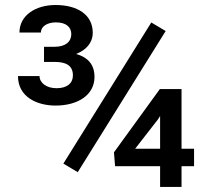

<svg xmlns="http://www.w3.org/2000/svg" viewBox="-20 -736 827 756"><path d="M744.1 -150.4H694.8V-385.3H609.4L428.7 -136.2L433.1 -81.5H610.4V0H694.8V-81.5H744.1ZM153.3 -551.8V-492.2H195.3C239.3 -492.2 267.1 -478.5 267.1 -439C267.1 -409.2 245.6 -388.7 202.6 -388.7C162.1 -388.7 135.7 -410.2 135.7 -436.5H50.8C50.8 -354 126 -320.3 198.7 -320.3C285.6 -320.3 352.1 -361.3 352.1 -433.1C352.1 -466.8 339.8 -491.2 315.9 -507.3C305.7 -514.2 293.9 -519.5 279.8 -523.4C290.5 -527.8 299.8 -532.7 308.1 -538.6C332 -555.7 345.2 -579.1 345.2 -606.9C345.2 -678.2 284.7 -716.3 198.7 -716.3C121.1 -716.3 56.6 -676.3 56.6 -607.9H141.1C141.1 -632.8 167 -647.9 200.2 -647.9C243.2 -647.9 260.7 -627 260.7 -601.6C260.7 -572.3 238.3 -551.8 195.3 -551.8ZM632.3 -613.8 575.7 -647.5 229.5 -91.8 286.1 -58.1ZM512.2 -150.4 602.5 -266.6 610.4 -279.3V-150.4Z"/></svg>

Font: Bert Sans Medium
Style: Regular
Weight: 500
Designer: Christian Robertson (Google), Cristiano Sobral
Foundry: Google, Cristiano Sobral
Version: Version 3.101